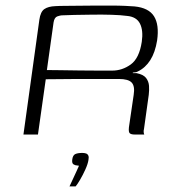

<svg xmlns="http://www.w3.org/2000/svg" viewBox="-20 -482 635 688"><path d="M373 -199Q373 -199 342 -199Q311 -199 259 -199Q207 -199 144 -198L116 0H64L121 -411Q125 -440 139 -449.5Q153 -459 178 -460Q193 -461 216.5 -461Q240 -461 267.5 -461.5Q295 -462 323.5 -462Q352 -462 379 -462Q406 -462 428 -461Q450 -460 462 -459Q513 -454 532 -423.5Q551 -393 543 -337Q536 -294 518.5 -266.5Q501 -239 474 -226Q471 -224 465.5 -223Q460 -222 456 -222V-220Q459 -220 462.5 -220Q466 -220 469 -220Q494 -215 503.5 -202.5Q513 -190 514 -174Q515 -158 513 -142L496 -20Q494 -13 495 -7Q496 -1 497 0H462Q451 0 445.5 -4Q440 -8 442 -26L459 -142Q464 -173 452 -186Q440 -199 406 -199ZM148 -231Q164 -231 196 -230.5Q228 -230 265.5 -229.5Q303 -229 335.5 -229Q368 -229 382 -229Q418 -229 448.5 -251Q479 -273 488 -332Q494 -373 481.5 -397.5Q469 -422 435 -425Q413 -428 380 -429Q347 -430 311.5 -429.5Q276 -429 246.5 -428.5Q217 -428 201 -427Q197 -427 186 -423.5Q175 -420 172 -402ZM229 186Q236 171 242.5 157Q249 143 254.5 131Q260 119 263 112Q262 112 260.5 111.5Q259 111 257 111Q250 111 243.5 107Q237 103 239 89Q241 74 250 70Q259 66 275 66Q283 66 288.5 68Q294 70 296.5 75.5Q299 81 297 91Q295 105 286 125Q277 145 267 162Q257 179 251 186Z"/></svg>

Font: Genos Light
Style: Italic
Weight: 300
Italic angle: -8°
Designer: Robert E. Leuschke
Foundry: Robert E. Leuschke
Version: Version 1.010